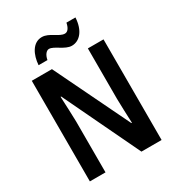

<svg xmlns="http://www.w3.org/2000/svg" viewBox="-212 -1115 1087 1180"><g transform="rotate(-30 331.5 -524.5)"><path d="M161 -842H224C230 -876 248 -897 266 -897C302 -897 350 -843 399 -843C454 -843 499 -892 504 -983H440C434 -951 420 -929 399 -929C358 -929 317 -982 264 -982C199 -982 166 -914 161 -842ZM586 -66V-780H475V-424C476 -371 478 -321 481 -249H477L220 -780H77V-66H188V-427C186 -480 185 -533 181 -606H185L443 -66Z"/></g></svg>

Font: Noto Sans Malayalam UI Condensed SemiBold
Style: Regular
Weight: 600
Width: 3
Designer: Jelle Bosma - Monotype Design Team
Foundry: Monotype Imaging Inc.
Version: Version 2.104